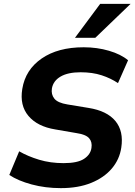

<svg xmlns="http://www.w3.org/2000/svg" viewBox="-20 -960 698 991"><path d="M28 0ZM294 11Q214 11 143.5 -8Q73 -27 28 -57L79 -179Q124 -153 182 -135.5Q240 -118 308 -118Q380 -118 413.5 -140Q447 -162 452 -196Q457 -227 440 -246.5Q423 -266 375 -273L265 -292Q173 -307 127 -361.5Q81 -416 95 -501Q111 -600 195 -658Q279 -716 412 -716Q481 -716 542.5 -698Q604 -680 641 -649L589 -531Q552 -556 504.5 -571.5Q457 -587 396 -587Q331 -587 293 -565Q255 -543 248 -504Q243 -473 260.5 -451Q278 -429 328 -421L437 -403Q532 -388 575.5 -335.5Q619 -283 606 -198Q597 -137 557 -90Q517 -43 450.5 -16Q384 11 294 11ZM367 -765 497 -940H654L472 -765Z"/></svg>

Font: Winston
Style: Bold Italic
Weight: 700
Italic angle: -9°
Designer: Original fonts by Vernon Adams / Changes by Cristiano Sobral
Foundry: Original fonts by Vernon Adams / Changes by Cristiano Sobral
Version: Version 2.503;July 17, 2020;FontCreator 13.0.0.2655 64-bit